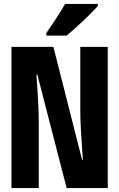

<svg xmlns="http://www.w3.org/2000/svg" viewBox="-20 -951 603 971"><path d="M214 -784V-771H317C366 -811 443 -884 475 -921V-931H309C284 -886 247 -831 214 -784ZM38 0H176V-339C176 -393 172 -468 164 -573H169L317 0H525V-714H386V-386C386 -328 393 -228 399 -143H395L250 -714H38Z"/></svg>

Font: Noto Sans Mono SemiCondensed ExtraBold
Style: Regular
Weight: 800
Width: 4
Designer: Monotype Design Team
Foundry: Monotype Imaging Inc.
Version: Version 2.014